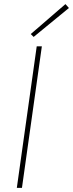

<svg xmlns="http://www.w3.org/2000/svg" viewBox="-20 -916 356 936"><path d="M316 -877 144 -736 130 -750 299 -896ZM87 0H62L159 -690H184Z"/></svg>

Font: Ezarion Thin
Style: Italic
Weight: 250
Italic angle: -8°
Designer: Natanael Gama
Version: Version 1.001;PS 001.001;hotconv 1.0.70;makeotf.lib2.5.58329